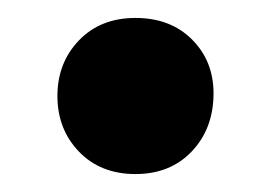

<svg xmlns="http://www.w3.org/2000/svg" viewBox="-20 -186 302 214"><path d="M44 -79Q44 -116 68 -141Q92 -166 131 -166Q170 -166 194 -142Q218 -118 218 -82Q218 -43 194 -17.5Q170 8 131 8Q92 8 68 -17Q44 -42 44 -79Z"/></svg>

Font: Idrija
Style: Bold
Weight: 700
Designer: Julieta Ulanovsky
Foundry: Julieta Ulanovsky
Version: Version 7.200